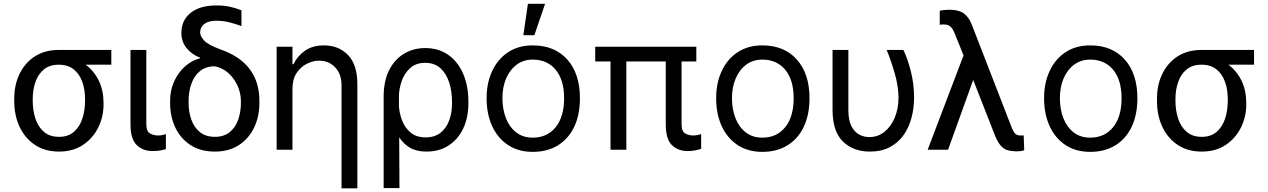

<svg xmlns="http://www.w3.org/2000/svg" viewBox="-20 -793 6718 1017"><path d="M55.4 -258.5V-269.9Q55.4 -343 83.6 -401.6Q111.9 -460.2 164.6 -494.3Q217.3 -528.4 291.2 -528.4H569.6V-450.3H433.9Q479.8 -415.5 504.1 -364Q528.4 -312.5 528.4 -248.6V-238.6Q528.4 -174.7 500.5 -117.9Q472.7 -61.1 419.9 -25.6Q367.2 9.9 292.6 9.9Q218 9.9 165 -25.6Q111.9 -61.1 83.6 -121.8Q55.4 -182.5 55.4 -258.5ZM153.4 -269.9V-258.5Q153.4 -207.4 167.8 -164.1Q182.2 -120.7 212.9 -94.5Q243.6 -68.2 292.6 -68.2Q340.9 -68.2 371.3 -94.5Q401.6 -120.7 416 -164.1Q430.4 -207.4 430.4 -258.5V-269.9Q430.4 -318.2 416 -359.2Q401.6 -400.2 370.9 -425.2Q340.2 -450.3 291.2 -450.3Q242.9 -450.3 212.5 -425.2Q182.2 -400.2 167.8 -359.2Q153.4 -318.2 153.4 -269.9Z M671.2 -528.4H755V-134.9Q755 -96.6 775 -85.9Q795.1 -75.3 817.5 -75.3Q828.1 -75.3 840.7 -77.8Q853.3 -80.3 858.7 -82.4V-2.8Q848 0.4 830.6 3.7Q813.2 7.1 787.6 7.1Q737.6 7.1 704.4 -24.5Q671.2 -56.1 671.2 -134.9Z M940.7 -617.9Q940.7 -686.1 990.1 -725.1Q1039.4 -764.2 1126.8 -764.2Q1165.1 -764.2 1195.5 -757.8Q1225.9 -751.4 1258.9 -738.6V-654.8Q1237.6 -663.4 1200.6 -673.3Q1163.7 -683.2 1125.4 -683.2Q1084.9 -683.2 1062.5 -666.4Q1040.1 -649.5 1040.1 -620.7Q1040.1 -602.6 1060.5 -579.2Q1081 -555.8 1148.1 -531.2Q1354 -459.2 1354 -258.5V-248.6Q1354 -175.4 1325.8 -116.8Q1297.6 -58.2 1244.9 -24.1Q1192.1 9.9 1118.3 9.9Q1043 9.9 989.9 -24.1Q936.8 -58.2 908.9 -116.8Q881 -175.4 881 -248.6V-258.5Q881 -315.3 902.7 -362.6Q924.4 -409.8 960.6 -441.8Q996.8 -473.7 1040.1 -484.4V-487.2Q994.3 -505.3 967.5 -539.2Q940.7 -573.2 940.7 -617.9ZM979 -258.5V-248.6Q979 -199.6 993.8 -158.6Q1008.5 -117.5 1039.2 -92.9Q1070 -68.2 1118.3 -68.2Q1165.8 -68.2 1196.4 -92.9Q1226.9 -117.5 1241.5 -158.6Q1256 -199.6 1256 -248.6V-258.5Q1256 -298.3 1239 -337.2Q1221.9 -376.1 1191.1 -404.7Q1160.2 -433.2 1118.3 -441.8Q1070 -441.8 1039.2 -416.4Q1008.5 -391 993.8 -349.3Q979 -307.5 979 -258.5Z M1529.1 -322.4V0H1445.3V-545.5H1529.1V-453.1H1534.8Q1554 -494.7 1594.5 -523.6Q1634.9 -552.6 1696.7 -552.6Q1773.4 -552.6 1823.2 -501.8Q1872.9 -451 1872.9 -346.6V204.5H1789.1V-340.9Q1789.1 -400.6 1755.5 -436.1Q1721.9 -471.6 1669.7 -471.6Q1638.5 -471.6 1606 -455.6Q1573.5 -439.6 1551.3 -406.6Q1529.1 -373.6 1529.1 -322.4Z M2012.1 203.1V-279.8Q2012.1 -364.3 2041.4 -421.9Q2070.7 -479.4 2120.6 -508.9Q2170.5 -538.4 2232.2 -538.4Q2304 -538.4 2355.1 -502Q2406.2 -465.6 2433.6 -401.5Q2460.9 -337.4 2460.9 -254.3V-244.3Q2460.9 -170.5 2433.9 -113.1Q2407 -55.8 2357.2 -22.9Q2307.5 9.9 2239.3 9.9Q2185.7 9.9 2151.5 -10.5Q2117.2 -30.9 2094.5 -65.3L2095.9 203.1ZM2093 -281.2 2093.4 -228.7Q2095.2 -194.6 2109.2 -156.6Q2123.2 -118.6 2153.6 -92Q2183.9 -65.3 2235.1 -65.3Q2282.7 -65.3 2313.6 -90Q2344.5 -114.7 2359.4 -155.4Q2374.3 -196 2374.3 -244.3V-254.3Q2374.3 -309.7 2359.2 -356.5Q2344.1 -403.4 2312.7 -431.8Q2281.2 -460.2 2232.2 -460.2Q2182.5 -460.2 2151.8 -431.8Q2121.1 -403.4 2107.1 -361.9Q2093 -320.3 2093 -281.2Z M2801.8 11.4Q2725.9 11.4 2671.2 -24.7Q2616.5 -60.7 2587 -124.8Q2557.5 -188.9 2557.5 -272.7Q2557.5 -353.7 2587 -416.9Q2616.5 -480.1 2671.2 -516.3Q2725.9 -552.6 2801.8 -552.6Q2918 -552.6 2984.9 -477.6Q3051.8 -402.7 3051.8 -272.7Q3051.8 -185.4 3021.7 -121.6Q2991.5 -57.9 2935.4 -23.3Q2879.3 11.4 2801.8 11.4ZM2801.8 -63.9Q2878.6 -63.9 2923.3 -119.3Q2968 -174.7 2968 -272.7Q2968 -369.7 2923.3 -423.5Q2878.6 -477.3 2801.8 -477.3Q2752.8 -477.3 2716.8 -450.6Q2680.8 -424 2661 -377.8Q2641.3 -331.7 2641.3 -272.7Q2641.3 -214.5 2659.8 -167.1Q2678.3 -119.7 2714.1 -91.8Q2750 -63.9 2801.8 -63.9ZM2752.1 -606.5 2776.3 -772.7H2867.2L2810.4 -606.5Z M3668.3 -545.5V-467.3H3590.2V-134.9Q3590.2 -96.6 3610.1 -85.9Q3630 -75.3 3651.3 -75.3Q3663 -75.3 3675.2 -77.8Q3687.5 -80.3 3693.9 -82.4V-4.3Q3683.2 -1.1 3665.1 3Q3647 7.1 3621.4 7.1Q3571.4 7.1 3538.9 -24.5Q3506.4 -56.1 3506.4 -134.9V-467.3H3297.6V0H3213.8V-467.3H3132.8V-545.5Z M4017.8 11.4Q3941.8 11.4 3887.1 -24.7Q3832.4 -60.7 3802.9 -124.8Q3773.4 -188.9 3773.4 -272.7Q3773.4 -353.7 3802.9 -416.9Q3832.4 -480.1 3887.1 -516.3Q3941.8 -552.6 4017.8 -552.6Q4133.9 -552.6 4200.8 -477.6Q4267.8 -402.7 4267.8 -272.7Q4267.8 -185.4 4237.6 -121.6Q4207.4 -57.9 4151.3 -23.3Q4095.2 11.4 4017.8 11.4ZM4017.8 -63.9Q4094.5 -63.9 4139.2 -119.3Q4183.9 -174.7 4183.9 -272.7Q4183.9 -369.7 4139.2 -423.5Q4094.5 -477.3 4017.8 -477.3Q3968.8 -477.3 3932.7 -450.6Q3896.7 -424 3877 -377.8Q3857.2 -331.7 3857.2 -272.7Q3857.2 -214.5 3875.7 -167.1Q3894.2 -119.7 3930 -91.8Q3965.9 -63.9 4017.8 -63.9Z M4389.9 -528.4H4473.7V-210.2Q4473.7 -157 4489.5 -125.5Q4505.3 -94.1 4530.7 -80.4Q4556.1 -66.8 4584.5 -66.8Q4630 -66.8 4665 -94.8Q4699.9 -122.9 4719.6 -170.5Q4739.3 -218 4739.3 -277Q4738.3 -337.7 4719.8 -402.7Q4701.3 -467.7 4676.8 -528.4H4764.9Q4787.3 -483.7 4804.5 -416Q4821.7 -348.4 4821.7 -277Q4821.7 -220.9 4808.2 -169.4Q4794.7 -117.9 4766.3 -77.6Q4737.9 -37.3 4693.5 -13.7Q4649.1 9.9 4587.4 9.9Q4500 9.9 4445 -43.3Q4389.9 -96.6 4389.9 -211.6Z M5006 -741.5Q5060.4 -741.5 5087.4 -720.2Q5114.3 -698.9 5128.2 -660.5L5339.8 -115.1Q5349.4 -91.6 5359.4 -83.5Q5369.3 -75.3 5385.3 -75.3H5402.3L5405.2 2.8Q5399.9 5 5389.2 6.7Q5378.6 8.5 5366.8 8.5Q5337.7 8.5 5316.4 2.3Q5295.1 -3.9 5278.1 -24.7Q5261 -45.5 5244.7 -89.5L5134.9 -369.7L5001.8 0H4893.8L5083.8 -499.6L5035.9 -617.9Q5025.2 -644.5 5012.4 -653.9Q4999.6 -663.4 4980.5 -663.4Q4976.2 -663.4 4969.1 -663.2Q4962 -663 4957.7 -661.9V-735.8Q4964.1 -737.9 4979.8 -739.7Q4995.4 -741.5 5006 -741.5Z M5754.6 11.4Q5678.6 11.4 5623.9 -24.7Q5569.2 -60.7 5539.8 -124.8Q5510.3 -188.9 5510.3 -272.7Q5510.3 -353.7 5539.8 -416.9Q5569.2 -480.1 5623.9 -516.3Q5678.6 -552.6 5754.6 -552.6Q5870.7 -552.6 5937.7 -477.6Q6004.6 -402.7 6004.6 -272.7Q6004.6 -185.4 5974.4 -121.6Q5944.2 -57.9 5888.1 -23.3Q5832 11.4 5754.6 11.4ZM5754.6 -63.9Q5831.3 -63.9 5876.1 -119.3Q5920.8 -174.7 5920.8 -272.7Q5920.8 -369.7 5876.1 -423.5Q5831.3 -477.3 5754.6 -477.3Q5705.6 -477.3 5669.6 -450.6Q5633.5 -424 5613.8 -377.8Q5594.1 -331.7 5594.1 -272.7Q5594.1 -214.5 5612.6 -167.1Q5631 -119.7 5666.9 -91.8Q5702.8 -63.9 5754.6 -63.9Z M6108.3 -258.5V-269.9Q6108.3 -343 6136.5 -401.6Q6164.8 -460.2 6217.5 -494.3Q6270.2 -528.4 6344.1 -528.4H6622.5V-450.3H6486.9Q6532.7 -415.5 6557 -364Q6581.3 -312.5 6581.3 -248.6V-238.6Q6581.3 -174.7 6553.4 -117.9Q6525.6 -61.1 6472.8 -25.6Q6420.1 9.9 6345.5 9.9Q6271 9.9 6217.9 -25.6Q6164.8 -61.1 6136.5 -121.8Q6108.3 -182.5 6108.3 -258.5ZM6206.3 -269.9V-258.5Q6206.3 -207.4 6220.7 -164.1Q6235.1 -120.7 6265.8 -94.5Q6296.5 -68.2 6345.5 -68.2Q6393.8 -68.2 6424.2 -94.5Q6454.5 -120.7 6468.9 -164.1Q6483.3 -207.4 6483.3 -258.5V-269.9Q6483.3 -318.2 6468.9 -359.2Q6454.5 -400.2 6423.8 -425.2Q6393.1 -450.3 6344.1 -450.3Q6295.8 -450.3 6265.4 -425.2Q6235.1 -400.2 6220.7 -359.2Q6206.3 -318.2 6206.3 -269.9Z"/></svg>

Font: Inter UI
Style: Regular
Weight: 400
Designer: Rasmus Andersson
Foundry: rsms
Version: Version 2.2